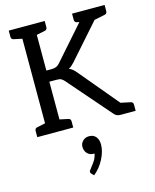

<svg xmlns="http://www.w3.org/2000/svg" viewBox="-149 -815 1005 1248"><g transform="rotate(-15 354.0 -191.0)"><path d="M33 0V-41Q33 -59 49 -62L105 -74V-643L49 -655Q33 -658 33 -676V-717H275V-676Q275 -658 259 -655L202 -643V-403H238Q272 -403 290 -424L491 -652L475 -655Q459 -658 459 -676V-717H678V-676Q678 -658 662 -655L590 -640L385 -408Q375 -397 365.5 -389Q356 -381 346 -376Q360 -371 370.5 -362Q381 -353 392 -340L613 -76L679 -62Q695 -59 695 -41V0H593Q577 0 567 -5.5Q557 -11 549 -21L302 -305Q289 -319 279.5 -323.5Q270 -328 246 -328H202V-74L259 -62Q275 -59 275 -41V0ZM326 335 311 320Q305 314 305 306Q305 300 312 293Q323 279 341.5 253.5Q360 228 365 199H358Q333 199 316.5 181.5Q300 164 300 137Q300 114 317 97.5Q334 81 359 81Q389 81 405 101Q421 121 421 152Q421 198 395 249Q369 300 326 335Z"/></g></svg>

Font: Aleo
Style: Regular
Weight: 400
Designer: Alessio Laiso
Foundry: Alessio Laiso
Version: Version 2.001; ttfautohint (v1.8.4.7-5d5b);gftools[0.9.29]